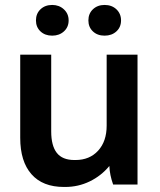

<svg xmlns="http://www.w3.org/2000/svg" viewBox="-20 -739 641 769"><path d="M334 -657.2Q334 -684.6 352.3 -701.9Q370.6 -719.2 398.9 -719.2Q427.7 -719.2 446.3 -701.7Q464.8 -684.1 464.8 -657.2Q464.8 -630.4 446.3 -613.3Q427.7 -596.2 398.9 -596.2Q370.1 -596.2 352.1 -613.3Q334 -630.4 334 -657.2ZM189 -596.2Q160.2 -596.2 142.1 -613.3Q124 -630.4 124 -657.2Q124 -684.6 142.3 -701.9Q160.6 -719.2 189 -719.2Q216.8 -719.2 235.8 -701.7Q254.9 -684.1 254.9 -657.2Q254.9 -630.4 236.1 -613.3Q217.3 -596.2 189 -596.2ZM235.8 9.8Q150.9 9.8 106 -41.3Q61 -92.3 61 -187V-520H185.1V-212.9Q185.1 -155.3 207.5 -126.7Q230 -98.1 277.8 -98.1H282.2Q338.9 -98.1 373 -135.5Q407.2 -172.9 407.2 -235.8V-520H530.8V0H433.1Q419.4 -38.1 418 -74.2Q385.3 -34.7 339.4 -12.5Q293.5 9.8 241.2 9.8Z"/></svg>

Font: Fixel Text SemiBold
Style: Regular
Weight: 600
Width: 4
Designer: AlfaBravo + MacPaw
Foundry: Kyrylo Tkachov, Marchela Mozhyna, Serhii Makarenko, Maria Weinstein, Zakhar Kryvoshyya
Version: Version 1.211